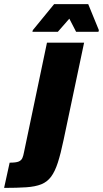

<svg xmlns="http://www.w3.org/2000/svg" viewBox="-129 -718 502 936"><path d="M-109 198 -82 75Q-51 75 -38 69.5Q-25 64 -20 52.5Q-15 41 -12 24L100 -510H281L181 -36Q167 31 153 74.5Q139 118 120 143.5Q101 169 72 180.5Q43 192 -1 195Q-45 198 -109 198ZM29 -563 31 -571 135 -698H301L353 -571L351 -563H242L209 -627L153 -563Z"/></svg>

Font: Saira SemiCondensed Black
Style: Italic
Weight: 900
Width: 4
Italic angle: -12°
Designer: Hector Gatti with collaboration of the Omnibus-Type team
Foundry: Omnibus-Type
Version: Version 1.101